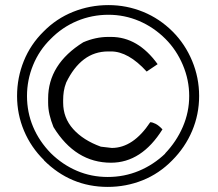

<svg xmlns="http://www.w3.org/2000/svg" viewBox="-20 -725 857 754"><path d="M406 -705Q477 -705 542 -678.5Q607 -652 658 -601Q707 -552 734.5 -486Q762 -420 762 -348Q762 -276 734.5 -211Q707 -146 656 -95Q605 -43 540 -17Q475 9 403 9Q257 9 152 -96H153Q102 -146 74.5 -211Q47 -276 47 -348Q47 -420 73.5 -485.5Q100 -551 151 -601Q201 -652 267 -678.5Q333 -705 406 -705ZM179 -572Q134 -528 110 -469.5Q86 -411 86 -348Q86 -284 110 -227Q134 -170 180 -123Q226 -78 282.5 -54Q339 -30 403 -30Q468 -30 525.5 -54Q583 -78 629 -122H628Q673 -169 698 -227Q723 -285 723 -348Q723 -411 698 -470Q673 -529 630 -572Q584 -618 526.5 -642.5Q469 -667 406 -667Q341 -667 282.5 -642.5Q224 -618 179 -572ZM416 -580Q522 -580 599 -473L556 -444Q484 -523 416 -523H405Q351 -523 310 -492Q269 -461 240 -401Q233 -383 230.5 -366Q228 -349 228 -333V-322Q228 -262 267.5 -218Q307 -174 376 -149L419 -144Q503 -144 570 -245Q579 -245 591.5 -238.5Q604 -232 618 -217Q536 -86 416 -86Q276 -86 190 -226Q180 -251 174.5 -274.5Q169 -298 169 -322V-338Q169 -473 307 -559Q356 -580 405 -580Z"/></svg>

Font: Ekushey Kolom
Style: Regular
Weight: 400
Designer: Al Mamun Sumon
Foundry: Al Mamun Sumon
Version: Version 1.0